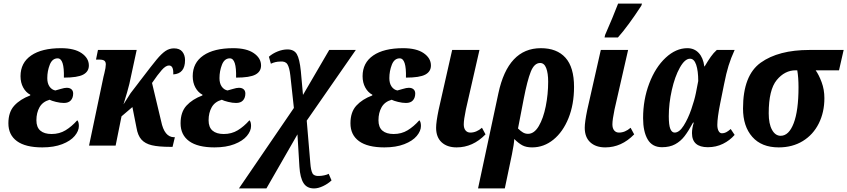

<svg xmlns="http://www.w3.org/2000/svg" viewBox="-20 -816 4748 1076"><path d="M27 -125Q27 -188 60 -224Q93 -260 149 -281L150 -285Q125 -298 110 -325.5Q95 -353 95 -389Q95 -464 154.5 -505Q214 -546 322 -546Q397 -546 437.5 -518Q478 -490 478 -449Q478 -415 446.5 -398Q415 -381 338 -381Q341 -489 303 -489Q273 -489 259 -453.5Q245 -418 245 -378Q245 -349 257.5 -331Q270 -313 290 -309Q299 -311 320 -317.5Q341 -324 354 -324Q371 -324 380.5 -315.5Q390 -307 390 -292Q390 -268 377 -253.5Q364 -239 338 -239Q318 -239 293.5 -245Q269 -251 258 -257Q219 -246 201.5 -215Q184 -184 184 -142Q184 -103 206 -84Q228 -65 269 -65Q313 -65 347.5 -86Q382 -107 413 -142Q422 -133 422 -110Q422 -82 398.5 -54Q375 -26 328.5 -8Q282 10 217 10Q123 10 75 -25Q27 -60 27 -125Z M951 -399Q952 -425 946 -437Q940 -449 927 -449Q909 -449 886.5 -423.5Q864 -398 832 -351L883 -137Q901 -47 956 -47H960L947 7H935Q869 7 831 -2Q793 -11 772.5 -34Q752 -57 745 -100L722 -216L661 -164L628 0H479L560 -386L565 -406Q573 -438 573 -455Q573 -470 564.5 -476Q556 -482 537 -482H518L529 -536H746L705 -346Q696 -308 672 -231L712 -294L755 -350Q760 -356 763.5 -361.5Q767 -367 771 -371Q831 -450 858 -482.5Q885 -515 907 -530Q929 -545 955 -545Q987 -545 1002 -526Q1017 -507 1017 -479Q1017 -403 951 -399Z M992 -125Q992 -188 1025 -224Q1058 -260 1114 -281L1115 -285Q1090 -298 1075 -325.5Q1060 -353 1060 -389Q1060 -464 1119.5 -505Q1179 -546 1287 -546Q1362 -546 1402.5 -518Q1443 -490 1443 -449Q1443 -415 1411.5 -398Q1380 -381 1303 -381Q1306 -489 1268 -489Q1238 -489 1224 -453.5Q1210 -418 1210 -378Q1210 -349 1222.5 -331Q1235 -313 1255 -309Q1264 -311 1285 -317.5Q1306 -324 1319 -324Q1336 -324 1345.5 -315.5Q1355 -307 1355 -292Q1355 -268 1342 -253.5Q1329 -239 1303 -239Q1283 -239 1258.5 -245Q1234 -251 1223 -257Q1184 -246 1166.5 -215Q1149 -184 1149 -142Q1149 -103 1171 -84Q1193 -65 1234 -65Q1278 -65 1312.5 -86Q1347 -107 1378 -142Q1387 -133 1387 -110Q1387 -82 1363.5 -54Q1340 -26 1293.5 -8Q1247 10 1182 10Q1088 10 1040 -25Q992 -60 992 -125Z M1627 -211 1607 -394Q1602 -438 1590.5 -456Q1579 -474 1550 -471Q1524 -471 1498 -459L1487 -498Q1507 -516 1535.5 -527.5Q1564 -539 1591 -539Q1628 -539 1643.5 -512.5Q1659 -486 1666 -417L1678 -284L1825 -536H1974L1699 -140L1719 97Q1722 138 1731 155Q1740 172 1769 170Q1781 170 1797.5 166.5Q1814 163 1822 158L1838 195Q1818 214 1790.5 227Q1763 240 1740 240Q1700 240 1681 210Q1662 180 1658 119L1647 -63L1473 240H1319Z M1944 -125Q1944 -188 1977 -224Q2010 -260 2066 -281L2067 -285Q2042 -298 2027 -325.5Q2012 -353 2012 -389Q2012 -464 2071.5 -505Q2131 -546 2239 -546Q2314 -546 2354.5 -518Q2395 -490 2395 -449Q2395 -415 2363.5 -398Q2332 -381 2255 -381Q2258 -489 2220 -489Q2190 -489 2176 -453.5Q2162 -418 2162 -378Q2162 -349 2174.5 -331Q2187 -313 2207 -309Q2216 -311 2237 -317.5Q2258 -324 2271 -324Q2288 -324 2297.5 -315.5Q2307 -307 2307 -292Q2307 -268 2294 -253.5Q2281 -239 2255 -239Q2235 -239 2210.5 -245Q2186 -251 2175 -257Q2136 -246 2118.5 -215Q2101 -184 2101 -142Q2101 -103 2123 -84Q2145 -65 2186 -65Q2230 -65 2264.5 -86Q2299 -107 2330 -142Q2339 -133 2339 -110Q2339 -82 2315.5 -54Q2292 -26 2245.5 -8Q2199 10 2134 10Q2040 10 1992 -25Q1944 -60 1944 -125Z M2424 -100Q2424 -132 2438 -200L2514 -536H2667L2591 -203Q2579 -145 2579 -119Q2579 -97 2589 -85Q2599 -73 2616 -73Q2650 -73 2681 -100L2701 -63Q2630 10 2539 10Q2486 10 2455 -18.5Q2424 -47 2424 -100Z M2773 -293Q2827 -546 3011 -546Q3101 -546 3149 -492.5Q3197 -439 3197 -329Q3197 -231 3166 -154Q3135 -77 3081.5 -33.5Q3028 10 2962 10Q2929 10 2907.5 -1.5Q2886 -13 2862 -37Q2861 -10 2849 49L2809 240H2659ZM3052 -358Q3052 -406 3041 -434.5Q3030 -463 3007 -463Q2974 -463 2954.5 -414Q2935 -365 2915 -262L2883 -96Q2898 -81 2911 -73.5Q2924 -66 2939 -66Q2974 -66 2999.5 -109.5Q3025 -153 3038.5 -220.5Q3052 -288 3052 -358Z M3257 -100Q3257 -132 3271 -200L3347 -536H3500L3424 -203Q3412 -145 3412 -119Q3412 -97 3422 -85Q3432 -73 3449 -73Q3483 -73 3514 -100L3534 -63Q3463 10 3372 10Q3319 10 3288 -18.5Q3257 -47 3257 -100ZM3371 -620Q3415 -720 3444 -796H3578L3574 -784Q3502 -673 3443 -606H3368Z M3584 -154Q3584 -258 3618.5 -348.5Q3653 -439 3710.5 -492.5Q3768 -546 3832 -546Q3871 -546 3896 -519Q3921 -492 3927 -444H3929Q3948 -476 3963.5 -498Q3979 -520 3997 -536H4097Q4076 -490 4063 -448Q4050 -406 4038 -345L4016 -236Q4000 -156 4000 -116Q4000 -95 4007 -82Q4014 -69 4026 -69Q4038 -69 4049 -74.5Q4060 -80 4075 -93L4097 -60Q4070 -29 4031.5 -10Q3993 9 3947 9Q3858 9 3858 -70Q3858 -97 3868 -129H3864Q3838 -81 3816 -52.5Q3794 -24 3763.5 -7.5Q3733 9 3690 9Q3635 9 3609.5 -35Q3584 -79 3584 -154ZM3880 -295 3893 -362Q3893 -419 3881.5 -453Q3870 -487 3847 -487Q3818 -487 3790 -437Q3762 -387 3745 -311.5Q3728 -236 3728 -165Q3728 -115 3736.5 -94Q3745 -73 3761 -73Q3787 -73 3811.5 -112Q3836 -151 3854 -203Q3872 -255 3880 -295Z M4144 -208Q4144 -394 4243.5 -465Q4343 -536 4516 -536H4708L4682 -422H4551Q4569 -397 4584.5 -355.5Q4600 -314 4600 -266Q4600 -187 4568.5 -124Q4537 -61 4479 -25.5Q4421 10 4344 10Q4248 10 4196 -49Q4144 -108 4144 -208ZM4455 -327Q4455 -382 4448 -422H4439Q4378 -422 4333 -367.5Q4288 -313 4288 -181Q4288 -122 4306.5 -88.5Q4325 -55 4355 -55Q4401 -55 4428 -125.5Q4455 -196 4455 -327Z"/></svg>

Font: Noto Serif CondExtraBold
Style: Italic
Weight: 800
Width: 3
Italic angle: -12°
Designer: Monotype Design Team
Foundry: Monotype Imaging Inc.
Version: Version 1.001